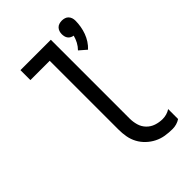

<svg xmlns="http://www.w3.org/2000/svg" viewBox="-228 -856 956 956"><g transform="rotate(-45 250.0 -378.0)"><path d="M385 -569 347 -602Q361 -616 370 -633Q379 -650 384 -669Q376 -670 368.5 -674Q361 -678 356 -684.5Q351 -691 349 -699.5Q347 -708 347 -716Q347 -726 350 -735Q353 -744 359.5 -751Q366 -758 375.5 -761Q385 -764 395 -764Q405 -764 414.5 -761Q424 -758 430.5 -751Q437 -744 440 -735Q443 -726 443 -716Q443 -696 439.5 -675.5Q436 -655 429 -636Q422 -617 411 -600Q400 -583 385 -569ZM404 8Q378 8 353 4Q328 0 305 -11.5Q282 -23 263 -41Q244 -59 232 -81.5Q220 -104 215.5 -129Q211 -154 211 -180V-665H75V-735H289V-180Q289 -157 295.5 -134Q302 -111 318.5 -94Q335 -77 357.5 -69.5Q380 -62 404 -62Q418 -62 432 -66Q446 -70 458 -78V-8Q446 0 432 4Q418 8 404 8Z"/></g></svg>

Font: Moesevka
Style: Regular
Weight: 400
Monospace: yes
Designer: Belleve Invis
Foundry: Belleve Invis
Version: Version 32.5.0; ttfautohint (v1.8.4)